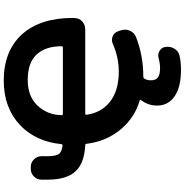

<svg xmlns="http://www.w3.org/2000/svg" viewBox="-0 -804 1000 1040"><g transform="rotate(-90 500.0 -284.0)"><path d="M646.5 196.3Q644.5 196.3 641.6 196.3Q548.8 196.3 499 162.1Q448.2 127.9 448.2 66.4Q448.2 18.6 477.5 -19.5Q482.4 -25.4 475.6 -27.3Q383.8 -53.7 320.3 -128.9Q254.9 -206.1 241.2 -314.5Q241.2 -322.3 233.4 -322.3Q138.7 -327.1 94.7 -372.1Q46.9 -419.9 46.9 -525.4V-559.6Q46.9 -583 64 -600.1Q81.1 -617.2 104.5 -617.2H116.2Q139.6 -617.2 156.7 -600.1Q173.8 -583 173.8 -559.6V-529.3Q173.8 -477.5 188.5 -461.9Q201.2 -449.2 231.4 -445.3Q238.3 -444.3 239.3 -452.1Q246.1 -519.5 270.5 -573.2Q296.9 -632.8 343.3 -676.3Q389.6 -719.7 449.7 -741.7Q509.8 -763.7 584 -763.7Q663.1 -763.7 725.6 -739.3Q788.1 -714.8 833 -666Q877.9 -617.2 900.4 -546.9Q922.9 -478.5 922.9 -388.7Q922.9 -383.8 921.9 -378.9Q921.9 -354.5 903.8 -338.4Q885.7 -322.3 860.4 -322.3H404.3Q397.5 -322.3 398.4 -314.5Q409.2 -238.3 464.8 -191.4Q526.4 -140.6 630.9 -140.6Q710 -140.6 782.2 -172.9Q793 -177.7 803.7 -177.7Q813.5 -177.7 823.2 -173.8Q843.8 -165 850.6 -144.5L856.4 -127Q859.4 -116.2 859.4 -106.4Q859.4 -92.8 853.5 -80.1Q843.8 -57.6 821.3 -47.9Q718.8 -7.8 606.4 -7.8Q597.7 -7.8 594.7 -2.9Q585 11.7 585 33.2Q585 59.6 600.6 71.3Q616.2 83 650.4 83Q676.8 83 705.1 75.2Q711.9 73.2 719.7 73.2Q732.4 73.2 744.1 80.1Q762.7 90.8 765.6 111.3V114.3Q766.6 119.1 766.6 124Q766.6 144.5 755.9 161.1Q743.2 182.6 718.8 188.5Q682.6 196.3 646.5 196.3ZM762.7 -443.4Q769.5 -443.4 769.5 -450.2Q769.5 -538.1 724.6 -585.9Q679.7 -633.8 586.9 -633.8Q499 -633.8 449.2 -582Q396.5 -526.4 396.5 -449.2Q396.5 -443.4 403.3 -443.4Z"/></g></svg>

Font: Rounded Mgen+ 1mn bold
Style: Bold
Weight: 700
Designer: [Source Han Sans]
Ryoko NISHIZUKA  (kana & ideographs); Paul D. Hunt (Latin, Greek & Cyrillic); Wenlong ZHANG  (bopomofo
Version: Version 1.059.20150602